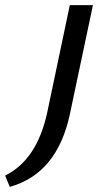

<svg xmlns="http://www.w3.org/2000/svg" viewBox="-149 -438 408 748"><path d="M35 0 123 -418H213L123 8Q73 239 -111 290L-129 246Q-5 185 35 0Z"/></svg>

Font: EauTestInfant Semibold
Style: Italic
Weight: 600
Italic angle: -12°
Designer: Christian Thalmann (Catharsis Fonts)
Version: Version 0.001;PS 000.001;hotconv 1.0.88;makeotf.lib2.5.64775